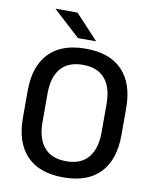

<svg xmlns="http://www.w3.org/2000/svg" viewBox="-91 -896 790 977"><g transform="rotate(10 303.5 -407.0)"><path d="M303.5 13Q178.5 13 113.8 -55Q49 -123 49 -249.5V-390Q49 -516 113.8 -584Q178.5 -652 303.5 -652Q428.5 -652 493.2 -584Q558 -516 558 -390V-249.5Q558 -123 493.2 -55Q428.5 13 303.5 13ZM303.5 -70.5Q379.5 -70.5 417.8 -116.2Q456 -162 456 -245.5V-394Q456 -478 417.8 -523.2Q379.5 -568.5 303.5 -568.5Q227.5 -568.5 189.2 -523.2Q151 -478 151 -394V-245.5Q151 -162 189.2 -116.2Q227.5 -70.5 303.5 -70.5ZM229.5 -825.5 347.5 -699V-698H254.5L117 -824V-825.5Z"/></g></svg>

Font: Anek Bangla Medium
Style: Regular
Weight: 500
Designer: Sulekha Rajkumar (Bangla), Yesha Goshar (Latin)
Foundry: Ek Type
Version: Version 1.003